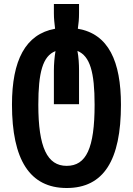

<svg xmlns="http://www.w3.org/2000/svg" viewBox="-20 -692 666 962"><path d="M314 250C500 250 586 110 586 -167C586 -384 524 -522 370 -548C374 -576 376 -597 376 -627V-672H250V-626C250 -596 253 -576 256 -548C107 -521 40 -389 40 -168C40 108 129 250 314 250ZM314 139C217 139 172 47 172 -167C172 -329 194 -411 258 -436C253 -406 250 -370 250 -339V-170H376V-340C376 -370 374 -406 368 -437C431 -411 454 -331 454 -167C454 51 412 139 314 139Z"/></svg>

Font: Noto Sans Georgian ExtraCondensed Bold
Style: Regular
Weight: 700
Width: 2
Designer: Monotype Design Team, Akaki Razmadze
Foundry: Google LLC
Version: Version 2.005